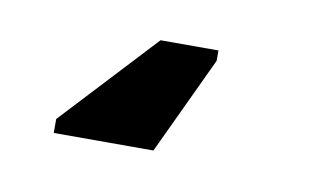

<svg xmlns="http://www.w3.org/2000/svg" viewBox="-33 9 398 239"><g transform="rotate(10 166.5 128.5)"><path d="M154.8 60.1H228V73.2L169.9 196.8H43.9V179.2Z"/></g></svg>

Font: Libra Sans Modern
Style: Bold
Weight: 700
Foundry: Stefan Peev, Context Ltd
Version: Version 1.000